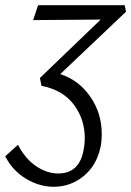

<svg xmlns="http://www.w3.org/2000/svg" viewBox="-72 -427 503 736"><path d="M-52 172 -3 128Q25 182 66.5 210Q108 238 151 238Q229 238 247 155Q253 128 253 102Q253 30 211 -26Q169 -82 87 -98L81 -128L314 -352L55 -350L74 -407H406L411 -382L159 -143Q230 -120 274 -56.5Q318 7 318 86Q318 116 313 138Q298 208 248 248.5Q198 289 134 289Q79 289 27.5 258Q-24 227 -52 172Z"/></svg>

Font: LXGW Bright GB
Style: Italic
Weight: 400
Italic angle: -12°
Designer: Christian Thalmann (Catharsis Fonts)
Foundry: LXGW / Christian Thalmann (Catharsis Fonts) / Fontworks Inc.
Version: Version 5.510